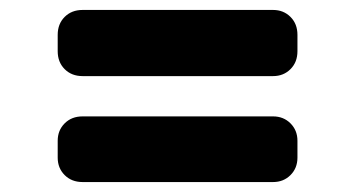

<svg xmlns="http://www.w3.org/2000/svg" viewBox="-20 -528 714 386"><path d="M146 -375Q124 -375 110 -389Q96 -403 96 -425V-458Q96 -480 110 -494Q124 -508 146 -508H529Q550 -508 564 -494Q578 -480 578 -458V-425Q578 -403 564 -389Q550 -375 529 -375ZM146 -162Q124 -162 110 -176Q96 -190 96 -211V-245Q96 -266 110 -280Q124 -294 146 -294H529Q550 -294 564 -280Q578 -266 578 -245V-211Q578 -190 564 -176Q550 -162 529 -162Z"/></svg>

Font: Solway ExtraBold
Style: Regular
Weight: 800
Designer: Mariya V. Pigoulevskaya
Foundry: The Northern Block Ltd.
Version: Version 1.000;hotconv 1.0.109;makeotfexe 2.5.65596